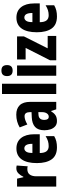

<svg xmlns="http://www.w3.org/2000/svg" viewBox="916 -1817 818 2690"><g transform="rotate(-90 1325.0 -472.0)"><path d="M311 -652Q319 -652 328 -651.5Q337 -651 351 -647L340 -493Q332 -496 321.5 -497Q311 -498 302 -498Q249 -498 224.5 -464.5Q200 -431 200 -372V-93H56V-642H167L187 -554H194Q209 -590 239 -621Q269 -652 311 -652Z M590 -651Q685 -651 737 -585Q789 -519 789 -403V-324H526Q527 -259 551 -229Q575 -199 623 -199Q660 -199 693 -209Q726 -219 763 -242V-122Q728 -101 689.5 -92Q651 -83 607 -83Q490 -83 437.5 -157.5Q385 -232 385 -365Q385 -504 437 -577.5Q489 -651 590 -651ZM591 -540Q564 -540 545.5 -514.5Q527 -489 527 -427H655Q655 -540 591 -540Z M1064 -653Q1149 -653 1196 -604.5Q1243 -556 1243 -456V-93H1138L1115 -166H1112Q1086 -124 1055 -103.5Q1024 -83 974 -83Q928 -83 899.5 -108.5Q871 -134 858 -174Q845 -214 845 -259Q845 -347 891.5 -389.5Q938 -432 1028 -436L1099 -439V-461Q1099 -497 1085 -517Q1071 -537 1042 -537Q994 -537 926 -498L885 -605Q965 -653 1064 -653ZM1065 -342Q990 -339 990 -261Q990 -198 1035 -198Q1063 -198 1081 -224Q1099 -250 1099 -294V-344Z M1497 -93H1353V-853H1497Z M1681 -861Q1722 -861 1740 -841Q1758 -821 1758 -782Q1758 -704 1681 -704Q1604 -704 1604 -782Q1604 -861 1681 -861ZM1753 -642V-93H1609V-642Z M2167 -93H1826V-181L1999 -522H1837V-642H2160V-546L1993 -213H2167Z M2423 -651Q2518 -651 2570 -585Q2622 -519 2622 -403V-324H2359Q2360 -259 2384 -229Q2408 -199 2456 -199Q2493 -199 2526 -209Q2559 -219 2596 -242V-122Q2561 -101 2522.5 -92Q2484 -83 2440 -83Q2323 -83 2270.5 -157.5Q2218 -232 2218 -365Q2218 -504 2270 -577.5Q2322 -651 2423 -651ZM2424 -540Q2397 -540 2378.5 -514.5Q2360 -489 2360 -427H2488Q2488 -540 2424 -540Z"/></g></svg>

Font: Noto Sans Kannada UI ExtraCondensed ExtraBold
Style: Regular
Weight: 800
Width: 2
Designer: Jelle Bosma - Monotype Design Team
Foundry: Monotype Imaging Inc.
Version: Version 2.005; ttfautohint (v1.8.4.7-5d5b)